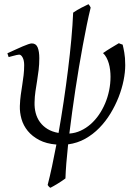

<svg xmlns="http://www.w3.org/2000/svg" viewBox="-20 -663 639 911"><path d="M574.2 -354Q574.2 -320.8 566.4 -281.7Q558.6 -242.7 543 -202.6Q527.3 -162.6 504.4 -124.8Q481.4 -86.9 451.4 -56.2Q421.4 -25.4 384.3 -4.6Q347.2 16.1 303.2 22Q297.9 70.8 294.7 111.8Q291.5 152.8 290.5 183.6Q284.2 188.5 274.7 194.8Q265.1 201.2 255.1 207.5Q245.1 213.9 235.4 219.2Q225.6 224.6 219.2 228Q213.9 225.1 211.9 222.4Q210 219.7 206.1 214.8Q216.3 175.3 226.8 126.5Q237.3 77.6 247.6 22.9Q199.7 19 166.3 1.5Q132.8 -16.1 111.8 -41.7Q90.8 -67.4 82 -98.4Q73.2 -129.4 74.2 -160.2Q75.2 -188.5 78.6 -213.1Q82 -237.8 85.7 -260.7Q89.4 -283.7 92 -306.4Q94.7 -329.1 94.7 -354Q94.7 -376.5 87.4 -390.1Q80.1 -403.8 70.8 -403.8Q66.9 -403.8 58.6 -401.9Q50.3 -399.9 42 -397.7Q33.7 -395.5 27.3 -393.8Q21 -392.1 21 -392.1L15.1 -410.2Q35.6 -419.4 54.2 -428Q72.8 -436.5 87.6 -442.9Q102.5 -449.2 113.8 -453.1Q125 -457 130.9 -457Q150.9 -457 158.7 -438Q166.5 -418.9 166.5 -386.7Q166.5 -357.4 163.3 -331.1Q160.2 -304.7 156 -279.5Q151.9 -254.4 148.2 -229.5Q144.5 -204.6 144 -177.7Q143.1 -150.9 149.4 -126.7Q155.8 -102.5 169.7 -83.5Q183.6 -64.5 205.3 -51Q227.1 -37.6 257.8 -32.2Q270.5 -104 282 -180.7Q293.5 -257.3 302.7 -332Q312 -406.7 318.4 -476.1Q324.7 -545.4 327.1 -603Q345.7 -615.7 365.7 -626.2Q385.7 -636.7 399.9 -643.1Q402.8 -640.1 406 -635Q409.2 -629.9 410.2 -627Q400.9 -589.4 391.6 -543.7Q382.3 -498 373 -448Q363.8 -397.9 354.7 -344.5Q345.7 -291 337.6 -237.3Q329.6 -183.6 322.3 -130.9Q314.9 -78.1 309.1 -29.3Q337.4 -31.2 362.8 -43Q388.2 -54.7 409.9 -73.7Q431.6 -92.8 449 -117.9Q466.3 -143.1 478.8 -172.4Q491.2 -201.7 497.8 -233.9Q504.4 -266.1 504.4 -298.8Q504.4 -314.5 502.4 -331.1Q500.5 -347.7 496.1 -362.5Q491.7 -377.4 484.9 -390.1Q478 -402.8 468.8 -411.1Q485.4 -422.9 506.3 -435.5Q527.3 -448.2 543.9 -458Q549.8 -455.1 553 -454.3Q556.2 -453.6 562 -451.2Q564 -442.9 565.9 -433.8Q567.9 -424.8 569.8 -413.3Q571.8 -401.9 573 -387.5Q574.2 -373 574.2 -354Z"/></svg>

Font: Gentium
Style: Italic
Weight: 400
Italic angle: -7°
Designer: J. Victor Gaultney
Version: Version 1.02; 2005; OFL release